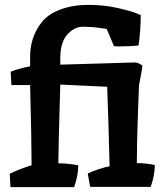

<svg xmlns="http://www.w3.org/2000/svg" viewBox="-20 -769 657 790"><path d="M110 -89Q110 -185 104 -419H27L24 -474Q60 -488 104 -496V-537Q104 -617 152 -678Q178 -711 229 -730Q280 -749 343.5 -749Q407 -749 467 -735.5Q527 -722 559 -707Q559 -643 550 -582Q516 -578 466 -578L449 -579L419 -650Q416 -650 386 -654.5Q356 -659 321 -659Q286 -659 257 -627Q228 -595 228 -529V-503L535 -512Q548 -512 566 -499Q564 -481 560.5 -463.5Q557 -446 555.5 -437Q554 -428 552 -418Q551 -381 548 -316Q543 -175 543 -98Q579 -98 617 -90Q617 -48 600 0H351L341 -55Q387 -76 431 -85Q426 -283 421 -412L228 -421Q220 -147 220 -97Q260 -97 302 -89Q302 -47 285 1H23L20 -54Q66 -76 110 -89Z"/></svg>

Font: Inika
Style: Bold
Weight: 700
Version: Version 1.001